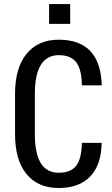

<svg xmlns="http://www.w3.org/2000/svg" viewBox="-20 -917 554 947"><path d="M481.4 -212.4Q479.5 -103 424.8 -46.4Q370.1 10.3 269.5 10.3Q167.5 10.3 110.8 -58.3Q54.2 -127 54.2 -256.3V-453.6Q54.2 -582.5 111.3 -651.9Q168.5 -721.2 269.5 -721.2Q372.1 -721.2 425.3 -665.3Q478.5 -609.4 481.9 -496.1H383.8Q382.8 -574.2 356.2 -609.6Q329.6 -645 269.5 -645Q211.4 -645 181.6 -597.2Q151.9 -549.3 151.9 -455.1V-256.3Q151.9 -160.6 180.9 -112.8Q210 -64.9 269.5 -64.9Q328.6 -64.9 355.5 -98.9Q382.3 -132.8 383.8 -212.4ZM326.2 -799.3H222.2V-897H326.2Z"/></svg>

Font: Franco
Style: Regular
Weight: 400
Designer: Google
Version: Version 1.200311; 2013